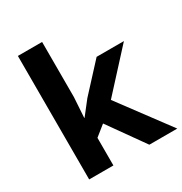

<svg xmlns="http://www.w3.org/2000/svg" viewBox="-176 -891 972 1023"><g transform="rotate(-30 310.0 -380.0)"><path d="M227.1 0H78.1V-759.8H227.1V-420.9L219.2 -296.9H221.2L286.1 -379.9L439 -545.9H606.9L390.1 -309.1L620.1 0H448.2L291 -221.2L227.1 -169.9Z"/></g></svg>

Font: OpenSansHebrew-Bold
Style: Bold
Weight: 700
Foundry: Ascender Corporation, Yanek Iontef
Version: Version 2.001;PS 002.001;hotconv 1.0.70;makeotf.lib2.5.58329